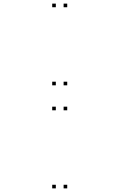

<svg xmlns="http://www.w3.org/2000/svg" viewBox="-20 -831 660 1061"><path d="M351.5 -791V-811H331.5V-791ZM288.5 -791V-811H268.5V-791ZM288.5 -359.5V-379.5H268.5V-359.5ZM351.5 -359.5V-379.5H331.5V-359.5ZM351.5 -221.5V-241.5H331.5V-221.5ZM288.5 -221.5V-241.5H268.5V-221.5ZM288.5 210V190H268.5V210ZM351.5 210V190H331.5V210Z"/></svg>

Font: Monaspace Radon Dots Var
Style: Regular
Weight: 400
Designer: Riley Cran and the Lettermatic Team
Version: Version 1.100 (Monaspace Radon Dots)